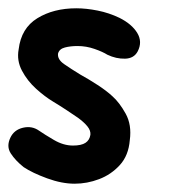

<svg xmlns="http://www.w3.org/2000/svg" viewBox="-34 -438 420 463"><path d="M146 5Q115 5 79.5 -8Q44 -21 23 -35Q3 -51 -8 -68Q-19 -85 -9 -106Q0 -125 21.5 -130Q43 -135 60 -123Q73 -114 96 -100.5Q119 -87 142 -87Q162 -87 172 -93.5Q182 -100 184 -113Q185 -123 177 -133Q169 -143 154 -154Q144 -161 126.5 -172.5Q109 -184 94 -193Q74 -205 53 -224Q32 -243 19 -267.5Q6 -292 11 -319Q17 -370 56 -394Q95 -418 150 -418Q174 -418 201.5 -412.5Q229 -407 254 -395Q284 -380 297 -358.5Q310 -337 298 -314Q289 -297 267.5 -296.5Q246 -296 225 -306Q214 -313 194 -320Q174 -327 153 -327Q136 -327 122.5 -323.5Q109 -320 106 -309Q104 -295 120.5 -283.5Q137 -272 160 -258Q180 -247 201.5 -233Q223 -219 237 -206Q254 -191 269 -164Q284 -137 279 -100Q276 -63 255 -40Q234 -17 205 -6Q176 5 146 5Z"/></svg>

Font: Edu NSW ACT Foundation SemiBold
Style: Regular
Weight: 600
Version: Version 1.003